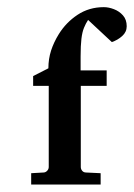

<svg xmlns="http://www.w3.org/2000/svg" viewBox="-20 -507 369 529"><path d="M329.1 -434.6Q329.1 -418.9 316.7 -407.7Q304.2 -396.5 288.1 -391.1L222.7 -452.1Q216.3 -442.4 211.4 -430.4Q206.5 -418.5 204.3 -399.9Q202.1 -381.3 202.1 -351.1V-313H273.9V-270.5H202.6V-46.9Q202.6 -41 206.5 -36.4Q210.4 -31.7 217.3 -31.7L257.3 -29.8V1.5H65.9V-29.8L99.6 -31.7Q105.5 -31.7 109.9 -36.4Q114.3 -41 114.3 -46.9V-270.5H71.3V-297.4L113.3 -318.8Q113.3 -344.7 120.8 -367.9Q128.4 -391.1 142.1 -413.1Q162.1 -445.3 193.8 -466.3Q225.6 -487.3 266.1 -487.3Q279.3 -487.3 293.9 -481.7Q308.6 -476.1 318.8 -464.6Q329.1 -453.1 329.1 -434.6Z"/></svg>

Font: MANDARAM
Style: Book
Weight: 400
Designer: CLT@C-DIT
Version: Version 1.28